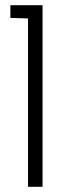

<svg xmlns="http://www.w3.org/2000/svg" viewBox="-20 -720 227 740"><path d="M20 -651 88 -649V0H144V-700H20Z"/></svg>

Font: Advent Pro
Style: Regular
Weight: 400
Designer: VivaRado, Andreas Kalpakidis
Foundry: VivaRado, Andreas Kalpakidis
Version: Version 3.000